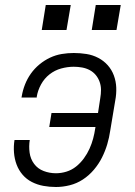

<svg xmlns="http://www.w3.org/2000/svg" viewBox="-20 -740 540 768"><path d="M204 8Q178 8 153.5 3.5Q129 -1 107.5 -12Q86 -23 70.5 -41Q55 -59 46.5 -81.5Q38 -104 36 -129.5Q34 -155 38 -180H99Q95 -154 98.5 -129Q102 -104 116.5 -84.5Q131 -65 154.5 -56Q178 -47 204 -47Q225 -47 246 -53.5Q267 -60 284.5 -74Q302 -88 315.5 -106.5Q329 -125 338 -145Q347 -165 352.5 -185.5Q358 -206 361 -227L362 -232H177L186 -288H372L381 -347Q384 -364 384 -380.5Q384 -397 378.5 -412.5Q373 -428 363 -440Q353 -452 339 -459.5Q325 -467 308.5 -470Q292 -473 275 -473Q250 -473 224.5 -466Q199 -459 178 -442.5Q157 -426 144 -402Q131 -378 127 -353Q127 -353 127 -352Q127 -351 127 -350H66Q66 -351 66.5 -352.5Q67 -354 67 -355Q71 -379 80 -402Q89 -425 103.5 -445.5Q118 -466 138 -482.5Q158 -499 180.5 -509.5Q203 -520 227 -524Q251 -528 275 -528Q301 -528 326 -524Q351 -520 373 -508.5Q395 -497 411 -479Q427 -461 435.5 -438Q444 -415 445 -389.5Q446 -364 441 -338L421 -218Q417 -190 409 -163Q401 -136 388 -110Q375 -84 355.5 -61Q336 -38 311.5 -22Q287 -6 259 1Q231 8 204 8ZM446 -620H347L363 -720H463ZM147 -620 163 -720H263L246 -620Z"/></svg>

Font: Iosevka SS04 Light
Style: Italic
Weight: 300
Italic angle: -9°
Monospace: yes
Designer: Belleve Invis
Foundry: Belleve Invis
Version: Version 19.0.0; ttfautohint (v1.8.4)